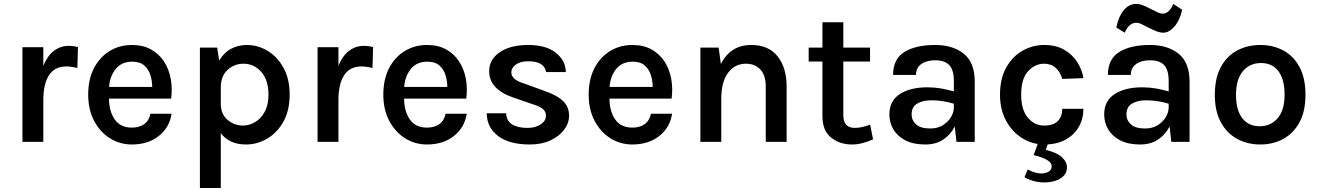

<svg xmlns="http://www.w3.org/2000/svg" viewBox="-20 -727 6758 984"><path d="M95 0V-485H202V-389.5Q223 -441.5 256.8 -466.8Q290.5 -492 332 -492Q357 -492 379.5 -485.5L376.5 -378.5Q363 -382 347.8 -384.2Q332.5 -386.5 320 -386.5Q260.5 -386.5 231.2 -341.5Q202 -296.5 202 -214V0Z M656 13.5Q594 13.5 543.2 -18.5Q492.5 -50.5 462.2 -108Q432 -165.5 432 -241.5Q432 -321.5 462 -378.5Q492 -435.5 542.8 -466Q593.5 -496.5 656 -496.5Q713 -496.5 754.2 -473.5Q795.5 -450.5 820.8 -411.5Q846 -372.5 855 -323.2Q864 -274 857 -221.5H538.5Q539 -156.5 568 -114.8Q597 -73 656 -73Q694 -73 719 -90.8Q744 -108.5 751 -144H859.5Q848.5 -73 793.5 -29.8Q738.5 13.5 656 13.5ZM658 -411Q603.5 -411 573.2 -373.8Q543 -336.5 539 -281.5H760Q760 -312.5 750.8 -342.2Q741.5 -372 719.2 -391.5Q697 -411 658 -411Z M1004.5 236.5V-483H1093L1103.5 -416.5Q1127 -457 1164 -476.8Q1201 -496.5 1244.5 -496.5Q1302 -496.5 1352 -466.2Q1402 -436 1433.2 -379Q1464.5 -322 1464.5 -242Q1464.5 -161.5 1433 -104.5Q1401.5 -47.5 1350.2 -17Q1299 13.5 1240.5 13.5Q1155.5 13.5 1111.5 -44.5V236.5ZM1111.5 -195.5Q1111.5 -142 1146.2 -112.8Q1181 -83.5 1226 -83.5Q1257 -83.5 1287 -101Q1317 -118.5 1336.5 -153.8Q1356 -189 1356 -242Q1356 -316 1319.2 -358.2Q1282.5 -400.5 1227.5 -400.5Q1181 -400.5 1146.2 -368.8Q1111.5 -337 1111.5 -278Z M1607.5 0V-485H1714.5V-389.5Q1735.5 -441.5 1769.2 -466.8Q1803 -492 1844.5 -492Q1869.5 -492 1892 -485.5L1889 -378.5Q1875.5 -382 1860.2 -384.2Q1845 -386.5 1832.5 -386.5Q1773 -386.5 1743.8 -341.5Q1714.5 -296.5 1714.5 -214V0Z M2168.5 13.5Q2106.5 13.5 2055.8 -18.5Q2005 -50.5 1974.8 -108Q1944.5 -165.5 1944.5 -241.5Q1944.5 -321.5 1974.5 -378.5Q2004.5 -435.5 2055.2 -466Q2106 -496.5 2168.5 -496.5Q2225.5 -496.5 2266.8 -473.5Q2308 -450.5 2333.2 -411.5Q2358.5 -372.5 2367.5 -323.2Q2376.5 -274 2369.5 -221.5H2051Q2051.5 -156.5 2080.5 -114.8Q2109.5 -73 2168.5 -73Q2206.5 -73 2231.5 -90.8Q2256.5 -108.5 2263.5 -144H2372Q2361 -73 2306 -29.8Q2251 13.5 2168.5 13.5ZM2170.5 -411Q2116 -411 2085.8 -373.8Q2055.5 -336.5 2051.5 -281.5H2272.5Q2272.5 -312.5 2263.2 -342.2Q2254 -372 2231.8 -391.5Q2209.5 -411 2170.5 -411Z M2695.5 13.5Q2591 13.5 2533.2 -29.5Q2475.5 -72.5 2474.5 -146.5H2574Q2575.5 -107.5 2604.5 -89.5Q2633.5 -71.5 2683.5 -71.5Q2724 -71.5 2751 -89.5Q2778 -107.5 2778 -134Q2778 -156 2761.5 -169.2Q2745 -182.5 2709.5 -193L2607 -228.5Q2549 -248.5 2518 -282Q2487 -315.5 2487 -362Q2487 -422.5 2541.5 -459.5Q2596 -496.5 2686.5 -496.5Q2778 -496.5 2828.2 -457Q2878.5 -417.5 2880 -357.5H2778.5Q2775.5 -383.5 2753 -398.2Q2730.5 -413 2686.5 -413Q2646 -413 2623.2 -395.8Q2600.5 -378.5 2600.5 -356.5Q2600.5 -318 2666.5 -299L2776 -259Q2833.5 -239.5 2865 -209.8Q2896.5 -180 2896.5 -134Q2896.5 -96 2871.2 -62.2Q2846 -28.5 2801 -7.5Q2756 13.5 2695.5 13.5Z M3221 13.5Q3159 13.5 3108.2 -18.5Q3057.5 -50.5 3027.2 -108Q2997 -165.5 2997 -241.5Q2997 -321.5 3027 -378.5Q3057 -435.5 3107.8 -466Q3158.5 -496.5 3221 -496.5Q3278 -496.5 3319.2 -473.5Q3360.5 -450.5 3385.8 -411.5Q3411 -372.5 3420 -323.2Q3429 -274 3422 -221.5H3103.5Q3104 -156.5 3133 -114.8Q3162 -73 3221 -73Q3259 -73 3284 -90.8Q3309 -108.5 3316 -144H3424.5Q3413.5 -73 3358.5 -29.8Q3303.5 13.5 3221 13.5ZM3223 -411Q3168.5 -411 3138.2 -373.8Q3108 -336.5 3104 -281.5H3325Q3325 -312.5 3315.8 -342.2Q3306.5 -372 3284.2 -391.5Q3262 -411 3223 -411Z M3569.5 0V-483H3663L3674.5 -398.5Q3723.5 -496.5 3830.5 -496.5Q3919 -496.5 3965.2 -438.2Q4011.5 -380 4011.5 -283V0H3904.5V-283Q3904.5 -341 3876.8 -370.8Q3849 -400.5 3803 -400.5Q3746.5 -400.5 3711.5 -354.2Q3676.5 -308 3676.5 -219.5V0Z M4346.5 13.5Q4283.5 13.5 4239.2 -22Q4195 -57.5 4195 -131.5V-411.5H4124.5V-483H4195V-613H4302V-483H4439V-411.5H4302V-135Q4302 -71.5 4362 -71.5Q4394.5 -71.5 4439.5 -88L4454.5 -12.5Q4427.5 -1 4401.2 6.2Q4375 13.5 4346.5 13.5Z M4722 13.5Q4660.5 13.5 4619.5 -8Q4578.5 -29.5 4558.2 -64.5Q4538 -99.5 4538 -140Q4538 -210 4591.5 -244.8Q4645 -279.5 4732.5 -279.5Q4768.5 -279.5 4802 -273.8Q4835.5 -268 4868.5 -258.5V-312Q4868.5 -367 4845.8 -392.5Q4823 -418 4772.5 -418Q4728.5 -418 4701.5 -398.8Q4674.5 -379.5 4674.5 -343H4557Q4557 -424.5 4615 -460.5Q4673 -496.5 4772.5 -496.5Q4863.5 -496.5 4919.5 -451.5Q4975.5 -406.5 4975.5 -308.5V0H4882L4873 -79Q4853 -38 4814.8 -12.2Q4776.5 13.5 4722 13.5ZM4652 -140Q4652 -110.5 4675 -89.5Q4698 -68.5 4748 -68.5Q4785 -68.5 4812 -85.2Q4839 -102 4853.8 -126.8Q4868.5 -151.5 4868.5 -176.5V-195.5Q4811 -213 4753 -213Q4709.5 -213 4680.8 -196.2Q4652 -179.5 4652 -140Z M5332 13.5Q5272 13.5 5220.2 -18Q5168.5 -49.5 5136.8 -107Q5105 -164.5 5105 -242Q5105 -323.5 5136.8 -380.5Q5168.5 -437.5 5220.2 -467Q5272 -496.5 5332 -496.5Q5392.5 -496.5 5435 -471.5Q5477.5 -446.5 5501.8 -407.5Q5526 -368.5 5532.5 -326.5L5424 -322.5Q5415 -356.5 5391.2 -378.5Q5367.5 -400.5 5331 -400.5Q5285 -400.5 5249.2 -362.2Q5213.5 -324 5213.5 -242Q5213.5 -165 5247.5 -124.2Q5281.5 -83.5 5331 -83.5Q5378.5 -83.5 5401.2 -106.5Q5424 -129.5 5424 -169.5H5532.5Q5532.5 -118.5 5509 -77Q5485.5 -35.5 5440.5 -11Q5395.5 13.5 5332 13.5ZM5230.5 181 5246.5 142Q5298 167.5 5332.8 160.5Q5367.5 153.5 5369.5 129Q5371.5 106.5 5344.5 91.8Q5317.5 77 5277.5 68L5315.5 -37.5L5365.5 -31L5339.5 41Q5397.5 55 5423.8 80Q5450 105 5448 135Q5446 164 5423.5 181.5Q5401 199 5367.2 205Q5333.5 211 5297 205Q5260.5 199 5230.5 181Z M5823 13.5Q5761.5 13.5 5720.5 -8Q5679.5 -29.5 5659.2 -64.5Q5639 -99.5 5639 -140Q5639 -210 5692.5 -244.8Q5746 -279.5 5833.5 -279.5Q5869.5 -279.5 5903 -273.8Q5936.5 -268 5969.5 -258.5V-312Q5969.5 -367 5946.8 -392.5Q5924 -418 5873.5 -418Q5829.5 -418 5802.5 -398.8Q5775.5 -379.5 5775.5 -343H5658Q5658 -424.5 5716 -460.5Q5774 -496.5 5873.5 -496.5Q5964.5 -496.5 6020.5 -451.5Q6076.5 -406.5 6076.5 -308.5V0H5983L5974 -79Q5954 -38 5915.8 -12.2Q5877.5 13.5 5823 13.5ZM5753 -140Q5753 -110.5 5776 -89.5Q5799 -68.5 5849 -68.5Q5886 -68.5 5913 -85.2Q5940 -102 5954.8 -126.8Q5969.5 -151.5 5969.5 -176.5V-195.5Q5912 -213 5854 -213Q5810.5 -213 5781.8 -196.2Q5753 -179.5 5753 -140ZM5744 -559.5 5701 -586Q5713 -643.5 5739.8 -675.2Q5766.5 -707 5803 -707Q5817 -707 5832.5 -701.8Q5848 -696.5 5876 -682Q5903 -668 5915.5 -662.5Q5928 -657 5940 -657Q5954 -657 5968.2 -669Q5982.5 -681 5993 -707L6038.5 -677Q6027.5 -624.5 5999.8 -592Q5972 -559.5 5942.5 -559.5Q5925.5 -559.5 5908 -566.2Q5890.5 -573 5861 -588Q5836 -601 5824.8 -605.8Q5813.5 -610.5 5803 -610.5Q5787 -610.5 5772.5 -599.8Q5758 -589 5744 -559.5Z M6439.5 13.5Q6373.5 13.5 6320.8 -15Q6268 -43.5 6237 -100Q6206 -156.5 6206 -241Q6206 -327 6237 -383.8Q6268 -440.5 6320.8 -468.5Q6373.5 -496.5 6439.5 -496.5Q6504.5 -496.5 6556.8 -468.5Q6609 -440.5 6639.8 -383.8Q6670.5 -327 6670.5 -241Q6670.5 -156.5 6639.8 -100Q6609 -43.5 6556.8 -15Q6504.5 13.5 6439.5 13.5ZM6436 -80Q6493 -80 6528.2 -121.5Q6563.5 -163 6563.5 -241Q6563.5 -320.5 6531.8 -362.2Q6500 -404 6442.5 -404Q6385 -404 6349.8 -362.2Q6314.5 -320.5 6314.5 -241Q6314.5 -163 6346.5 -121.5Q6378.5 -80 6436 -80Z"/></svg>

Font: Karla SemiBold
Style: Regular
Weight: 600
Designer: Jonathan Pinhorn
Version: Version 2.004; ttfautohint (v1.8.4.7-5d5b);gftools[0.9.33]